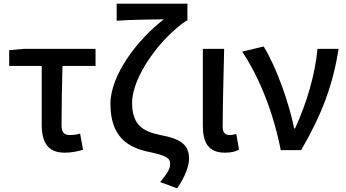

<svg xmlns="http://www.w3.org/2000/svg" viewBox="-20 -817 1884 1045"><path d="M332 14C371 14 406 6 432 -2L416 -90C396 -84 379 -82 360 -82C331 -82 315 -95 315 -134C315 -230 317 -343 320 -458H500V-551H109L30 -544V-458H207V-140C207 -44 239 14 332 14Z M944 208C990 143 1009 81 1009 47C1009 -31 961 -62 853 -82C753 -102 699 -141 699 -258C699 -399 852 -609 994 -704H1000V-797H615V-704C686 -710 814 -711 872 -712C728 -602 581 -408 581 -252C581 -71 678 -14 787 9C884 29 906 43 906 75C906 105 889 127 852 174Z M1205 14C1241 14 1262 7 1281 -2L1266 -88C1254 -84 1242 -82 1233 -82C1207 -82 1192 -93 1192 -126C1192 -246 1197 -408 1200 -551H1084V-133C1084 -41 1114 14 1205 14Z M1508 0H1619C1734 -197 1792 -357 1823 -551H1708C1695 -409 1648 -253 1586 -118H1581C1553 -257 1485 -451 1415 -564L1298 -536C1391 -398 1469 -202 1508 0Z"/></svg>

Font: Noto Sans TC Medium
Style: Regular
Weight: 500
Designer: Ryoko NISHIZUKA 西塚涼子 (kana, bopomofo & ideographs); Paul D. Hunt (Latin, Greek & Cyrillic); Sandoll Communications 산돌커뮤니
Foundry: Adobe
Version: Version 2.004;hotconv 1.0.118;makeotfexe 2.5.65603